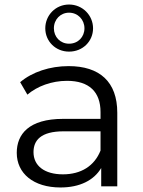

<svg xmlns="http://www.w3.org/2000/svg" viewBox="-20 -823 631 848"><path d="M424 -158C397 -90 338 -53 258 -53C176 -53 128 -91 128 -151C128 -203 160 -243 261 -243H424ZM285 -630C246 -630 218 -660 218 -698C218 -737 247 -767 285 -767C324 -767 353 -736 353 -698C353 -660 325 -630 285 -630ZM247 5C333 5 395 -27 427 -81V0H498V-325C498 -462 420 -531 283 -531C200 -531 122 -505 69 -460L101 -405C144 -442 208 -466 276 -466C374 -466 424 -417 424 -328V-298H259C107 -298 54 -230 54 -148C54 -57 128 5 247 5ZM285 -595C346 -595 391 -641 391 -698C391 -755 345 -803 285 -803C225 -803 180 -755 180 -698C180 -641 225 -595 285 -595Z"/></svg>

Font: Montserrat-Alt1
Style: Regular
Weight: 400
Designer: Differentunic
Foundry: Differentunic
Version: Version 7.222